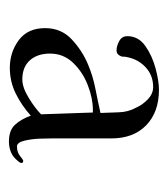

<svg xmlns="http://www.w3.org/2000/svg" viewBox="7 -813 376 430"><g transform="rotate(90 195.0 -598.0)"><path d="M236 -502Q235 -531 234 -560Q233 -589 232 -618H226Q200 -618 170.5 -606.5Q141 -595 120.5 -573.5Q100 -552 100 -522Q100 -494 115 -477Q130 -460 158 -460Q176 -460 199.5 -474.5Q223 -489 236 -502ZM345 -458Q345 -455 341 -450.5Q337 -446 335 -444Q328 -437 318 -433.5Q308 -430 297 -430Q272 -430 259.5 -443.5Q247 -457 239 -479Q217 -459 190 -445.5Q163 -432 132 -432Q97 -432 70 -452Q43 -472 43 -511Q43 -547 68 -570.5Q93 -594 124 -607Q150 -618 178 -623.5Q206 -629 233 -635Q232 -655 231.5 -676Q231 -697 221 -715Q215 -729 202.5 -741Q190 -753 175 -753Q149 -753 131 -736.5Q113 -720 108 -695Q107 -692 107 -687.5Q107 -683 106 -681Q102 -671 93 -671Q83 -671 72 -677Q61 -683 61 -695Q61 -720 83 -735.5Q105 -751 133.5 -758.5Q162 -766 181 -766Q231 -766 260.5 -737.5Q290 -709 290 -659Q290 -625 290 -592Q290 -559 290 -526Q290 -520 290.5 -501Q291 -482 295 -465Q299 -448 308 -448Q321 -448 329.5 -455Q338 -462 340 -462Q345 -462 345 -458Z"/></g></svg>

Font: Kaisei Decol
Style: Regular
Weight: 400
Designer: Font-Kai, 金井和夫
Foundry: KAZUO KANAI
Version: Version 5.003